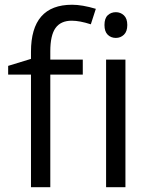

<svg xmlns="http://www.w3.org/2000/svg" viewBox="-20 -785 632 805"><path d="M327.1 -472.2H190.9V0H109.9V-472.2H14.2V-508.8L109.9 -538.1V-567.9Q109.9 -765.1 282.2 -765.1Q324.7 -765.1 381.8 -748L360.8 -683.1Q314 -698.2 280.8 -698.2Q234.9 -698.2 212.9 -667.7Q190.9 -637.2 190.9 -569.8V-535.2H327.1ZM505.9 0H424.8V-535.2H505.9ZM418 -680.2Q418 -708 431.6 -720.9Q445.3 -733.9 465.8 -733.9Q485.4 -733.9 499.5 -720.7Q513.7 -707.5 513.7 -680.2Q513.7 -652.8 499.5 -639.4Q485.4 -626 465.8 -626Q445.3 -626 431.6 -639.4Q418 -652.8 418 -680.2Z"/></svg>

Font: f04114697
Style: Regular
Weight: 400
Foundry: Ascender Corporation
Version: Version 1.10